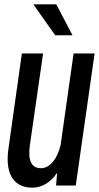

<svg xmlns="http://www.w3.org/2000/svg" viewBox="-20 -827 457 887"><path d="M240 -807H134L235 -664H315ZM320 -580 260 -157C245 -94 212 -50 169 -50C125 -50 108 -86 118 -156L179 -580H81L19 -140C0 -7 57 40 129 40C168 40 211 21 244 -29L239 30H330L417 -580Z"/></svg>

Font: Smiley Sans Oblique
Style: Regular
Weight: 400
Italic angle: -8°
Designer: oooooohmygosh, Nagisa Chen, Janine Sui, Heda Shi, Jian Li
Foundry: atelierAnchor
Version: Version 2.0.1